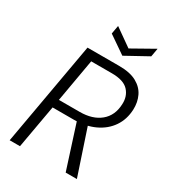

<svg xmlns="http://www.w3.org/2000/svg" viewBox="-213 -1014 1013 1128"><g transform="rotate(30 293.5 -450.0)"><path d="M34 0 158 -700H373Q447 -700 491.5 -675.5Q536 -651 555.5 -610Q575 -569 573 -519Q570 -451 535.5 -400.5Q501 -350 440.5 -321.5Q380 -293 298 -293H156L104 0ZM414 0 313 -315H385L490 0ZM166 -350H307Q394 -350 446 -393Q498 -436 501 -514Q504 -569 470.5 -605Q437 -641 357 -641H217ZM518 -900 508 -843 359 -761 240 -843 250 -900 369 -816Z"/></g></svg>

Font: DM Sans Light
Style: Italic
Weight: 300
Italic angle: -10°
Designer: Colophon Foundry, Jonny Pinhorn
Foundry: Colophon Foundry
Version: Version 4.004;gftools[0.9.30]